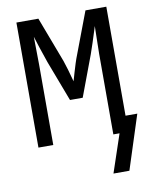

<svg xmlns="http://www.w3.org/2000/svg" viewBox="-93 -728 786 996"><g transform="rotate(-10 300.0 -229.5)"><path d="M422.9 200.2 490.2 0H457.5V-423.8L460 -556.2L460.4 -570.3L455.1 -553.2Q432.6 -481 414.1 -428.7L334 -214.8H267.1L186 -428.7L157.7 -512.2L139.2 -570.3L141.1 -423.8V0H63V-658.7H178.7L269 -419.9Q282.7 -380.4 302.2 -307.1L314.9 -351.1Q332 -408.2 336.4 -419.4L426.8 -658.7H536.6V-84.5H598.6L506.8 200.2Z"/></g></svg>

Font: Cousine
Style: Regular
Weight: 400
Monospace: yes
Designer: Steve Matteson
Foundry: Ascender Corporation
Version: Version 1.20